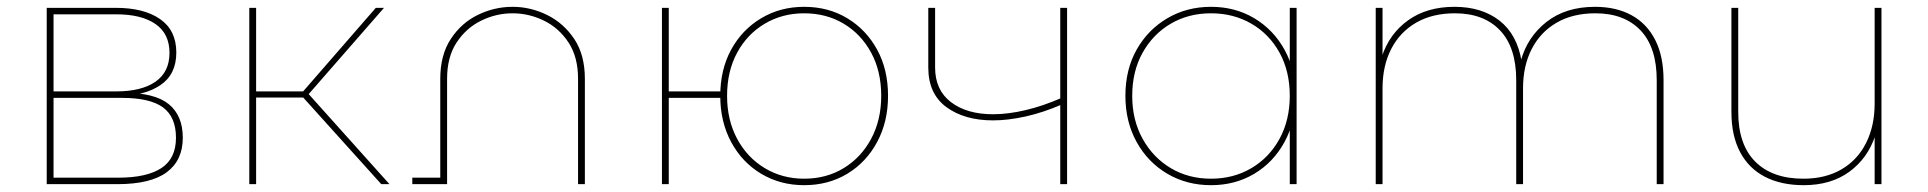

<svg xmlns="http://www.w3.org/2000/svg" viewBox="-20 -540 5654 563"><path d="M117 0V-517H320Q402 -517 449.5 -484Q497 -451 497 -386Q497 -322 450.5 -290.5Q404 -259 330 -259L343 -268Q434 -268 475 -234.5Q516 -201 516 -136Q516 -70 469 -35Q422 0 324 0ZM137 -19H327Q410 -19 453 -47Q496 -75 496 -136Q496 -197 458 -225Q420 -253 337 -253H137ZM137 -272H321Q395 -272 436 -300.5Q477 -329 477 -385Q477 -441 436 -469.5Q395 -498 321 -498H137Z M1098 0 861 -263 879 -271 1122 0ZM711 0V-517H731V0ZM724 -254V-272H881V-254ZM879 -257 861 -263 1082 -517H1106Z M1271 0V-309Q1271 -379 1302 -426Q1333 -473 1381.5 -496.5Q1430 -520 1483 -520Q1536 -520 1584.5 -496Q1633 -472 1664 -425.5Q1695 -379 1695 -309V0H1675V-309Q1675 -373 1647 -415.5Q1619 -458 1575 -479.5Q1531 -501 1483 -501Q1435 -501 1391 -479.5Q1347 -458 1319 -415.5Q1291 -373 1291 -309V0ZM1189 0V-19H1286V0Z M2338 3Q2268 3 2212 -30.5Q2156 -64 2124 -123.5Q2092 -183 2092 -259Q2092 -336 2124 -394.5Q2156 -453 2212 -486.5Q2268 -520 2338 -520Q2409 -520 2464.5 -486.5Q2520 -453 2552 -394.5Q2584 -336 2584 -259Q2584 -183 2552 -123.5Q2520 -64 2464.5 -30.5Q2409 3 2338 3ZM1921 0V-517H1941V-272H2102V-253H1941V0ZM2338 -16Q2403 -16 2454 -47Q2505 -78 2534.5 -133Q2564 -188 2564 -259Q2564 -331 2534.5 -385.5Q2505 -440 2454 -470.5Q2403 -501 2338 -501Q2274 -501 2222.5 -470.5Q2171 -440 2141.5 -385.5Q2112 -331 2112 -259Q2112 -188 2141.5 -133Q2171 -78 2222.5 -47Q2274 -16 2338 -16Z M2892 -187Q2808 -187 2755 -226Q2702 -265 2702 -342V-517H2722V-342Q2722 -276 2768.5 -240.5Q2815 -205 2892 -205Q2936 -205 2987 -217Q3038 -229 3093 -253L3092 -233Q3039 -210 2987.5 -198.5Q2936 -187 2892 -187ZM3089 0V-517H3109V0Z M3531 3Q3460 3 3403 -30.5Q3346 -64 3313 -123.5Q3280 -183 3280 -259Q3280 -336 3313 -394.5Q3346 -453 3403 -486.5Q3460 -520 3531 -520Q3602 -520 3658 -486.5Q3714 -453 3746.5 -394.5Q3779 -336 3779 -259Q3779 -183 3746.5 -123.5Q3714 -64 3658 -30.5Q3602 3 3531 3ZM3531 -16Q3597 -16 3649.5 -47Q3702 -78 3732 -133Q3762 -188 3762 -259Q3762 -331 3732 -385.5Q3702 -440 3649.5 -470.5Q3597 -501 3531 -501Q3465 -501 3413 -470.5Q3361 -440 3330.5 -385.5Q3300 -331 3300 -259Q3300 -188 3330.5 -133Q3361 -78 3413 -47Q3465 -16 3531 -16ZM3762 0V-190L3772 -260L3762 -330V-517H3782V0Z M4014 0V-517H4034V-371L4032 -374Q4054 -441 4109 -480.5Q4164 -520 4245 -520Q4325 -520 4377 -479.5Q4429 -439 4442 -359L4439 -360Q4458 -431 4514.5 -475.5Q4571 -520 4657 -520Q4719 -520 4764 -495.5Q4809 -471 4833.5 -423Q4858 -375 4858 -305V0H4838V-305Q4838 -401 4790.5 -451Q4743 -501 4658 -501Q4592 -501 4544.5 -473.5Q4497 -446 4471.5 -396.5Q4446 -347 4446 -281V0H4426V-305Q4426 -401 4378.5 -451Q4331 -501 4246 -501Q4180 -501 4132.5 -473.5Q4085 -446 4059.5 -396.5Q4034 -347 4034 -281V0Z M5269 3Q5203 3 5155.5 -21.5Q5108 -46 5082.5 -94Q5057 -142 5057 -212V-517H5077V-212Q5077 -116 5127 -66Q5177 -16 5268 -16Q5333 -16 5380 -43.5Q5427 -71 5452 -121Q5477 -171 5477 -236V-517H5497V0H5477V-146L5479 -143Q5457 -76 5403 -36.5Q5349 3 5269 3Z"/></svg>

Font: Montserrat Alternates Thin
Style: Regular
Weight: 100
Designer: Julieta Ulanovsky
Foundry: Julieta Ulanovsky
Version: Version 9.000